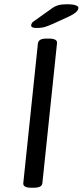

<svg xmlns="http://www.w3.org/2000/svg" viewBox="-20 -884 390 906"><path d="M128 2Q87 2 90 -21L159 -680Q161 -691 170.5 -696.5Q180 -702 202 -702H210Q252 -702 249 -680L180 -20Q179 -9 169 -3.5Q159 2 136 2ZM152 -752Q127 -752 127 -764Q127 -768 130 -774Q133 -780 140 -784L220 -841Q237 -854 253.5 -859Q270 -864 298 -864Q321 -864 335.5 -859.5Q350 -855 350 -847Q350 -827 305 -806L233 -773Q211 -763 194 -757.5Q177 -752 152 -752Z"/></svg>

Font: Asap Expanded Expanded Regular
Style: Italic
Weight: 400
Width: 7
Italic angle: -6°
Designer: Pablo Cosgaya
Foundry: Omnibus-Type
Version: Version 3.001; ttfautohint (v1.8.4.7-5d5b)